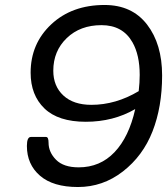

<svg xmlns="http://www.w3.org/2000/svg" viewBox="-20 -744 671 771"><path d="M104 -194H165Q175 -194 175 -171Q175 -133 205 -102.5Q235 -72 296 -72Q382 -72 440 -133Q498 -194 523 -306Q435 -255 324.5 -255Q214 -255 158.5 -308.5Q103 -362 103 -452Q103 -569 186 -646.5Q269 -724 400 -724Q510 -724 570.5 -645.5Q631 -567 631 -441Q631 -315 592.5 -216.5Q554 -118 473.5 -55.5Q393 7 293 7Q193 7 140.5 -38.5Q88 -84 88 -158Q88 -194 104 -194ZM541 -443Q541 -523 512 -574Q473 -643 387.5 -643Q302 -643 248 -591Q194 -539 194 -460Q194 -398 234.5 -360.5Q275 -323 347 -323Q445 -323 537 -378Q541 -413 541 -443Z"/></svg>

Font: Sanchez
Style: Italic
Weight: 400
Designer: Daniel Hernández
Foundry: LatinoType
Version: Version 1.001